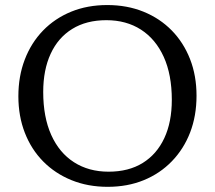

<svg xmlns="http://www.w3.org/2000/svg" viewBox="-20 -712 830 742"><path d="M394.5 -692.5Q471 -692.5 534.5 -666.8Q598 -641 643.8 -594.2Q689.5 -547.5 714.5 -483.5Q739.5 -419.5 739.5 -342Q739.5 -264.5 714.8 -200.2Q690 -136 644.2 -88.8Q598.5 -41.5 535.8 -15.8Q473 10 396 10Q319.5 10 256.2 -15.8Q193 -41.5 147 -88Q101 -134.5 76 -198.8Q51 -263 51 -340Q51 -417.5 75.8 -482Q100.5 -546.5 146.2 -593.8Q192 -641 255 -666.8Q318 -692.5 394.5 -692.5ZM399.5 -48.5Q477 -48.5 531.5 -82.2Q586 -116 615 -178.2Q644 -240.5 644 -326Q644 -423.5 612.8 -492.2Q581.5 -561 524.8 -597.5Q468 -634 391 -634Q314 -634 259.2 -600.2Q204.5 -566.5 175.8 -504.2Q147 -442 147 -356.5Q147 -259.5 178 -190.5Q209 -121.5 266 -85Q323 -48.5 399.5 -48.5Z"/></svg>

Font: Newsreader
Style: Regular
Weight: 400
Designer: Hugues Gentile
Foundry: Production Type
Version: Version 1.003